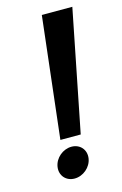

<svg xmlns="http://www.w3.org/2000/svg" viewBox="-98 -636 441 693"><g transform="rotate(-15 122.5 -289.5)"><path d="M44 -46C39 -14 61 11 93 11C125 11 155 -14 160 -46C165 -78 143 -103 111 -103C79 -103 49 -78 44 -46ZM131 -590 79 -137H155L245 -590Z"/></g></svg>

Font: Charger Sport
Style: SeBdExtObl
Weight: 600
Designer: Jasper
Foundry: Cannot Into Space Fonts
Version: Version 1.1